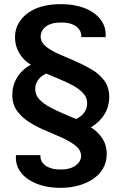

<svg xmlns="http://www.w3.org/2000/svg" viewBox="-20 -716 584 921"><path d="M267 185Q224 185 186 175Q148 165 119 146.5Q90 128 73 101Q56 74 56 38Q56 35 56.5 32Q57 29 57 28H174V36Q174 45 179 56Q184 67 195 76Q206 85 224.5 91Q243 97 270 97Q296 97 314.5 91.5Q333 86 345 76.5Q357 67 363 55.5Q369 44 369 33Q369 5 345 -15Q321 -35 283.5 -52.5Q246 -70 203.5 -87.5Q161 -105 123.5 -128Q86 -151 62.5 -183Q39 -215 39 -260Q39 -306 61.5 -343.5Q84 -381 128 -406Q93 -426 72.5 -461Q52 -496 52 -536Q52 -576 69.5 -605.5Q87 -635 116.5 -655.5Q146 -676 185 -686Q224 -696 268 -696H276Q318 -696 356 -686.5Q394 -677 423.5 -658Q453 -639 470 -611.5Q487 -584 487 -549Q487 -546 487 -542.5Q487 -539 487 -538H370V-545Q370 -555 365 -566Q360 -577 349 -586.5Q338 -596 319.5 -602Q301 -608 273 -608Q246 -608 227 -602Q208 -596 197 -586.5Q186 -577 180.5 -565Q175 -553 175 -542Q175 -514 199 -494Q223 -474 260.5 -457.5Q298 -441 340 -423Q382 -405 419.5 -383Q457 -361 480.5 -329Q504 -297 504 -251Q504 -206 481.5 -168.5Q459 -131 416 -105Q449 -85 470.5 -52.5Q492 -20 492 22Q492 62 474 92.5Q456 123 425 143.5Q394 164 354.5 174.5Q315 185 271 185ZM345 -145Q358 -151 370 -161Q382 -171 390 -186Q398 -201 398 -221Q398 -249 378 -270Q358 -291 327 -307.5Q296 -324 262.5 -337.5Q229 -351 202 -363Q189 -358 177 -348Q165 -338 157 -323Q149 -308 149 -288Q149 -260 169 -239Q189 -218 220 -201.5Q251 -185 284 -171Q317 -157 345 -145Z"/></svg>

Font: Chivo SemiBold
Style: Regular
Weight: 600
Designer: Hector Gatti
Foundry: Omnibus-Type
Version: Version 2.002